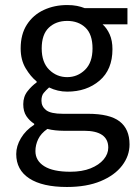

<svg xmlns="http://www.w3.org/2000/svg" viewBox="-20 -519 546 762"><path d="M245.6 223.1Q148.4 223.1 96.4 189.2Q44.4 155.3 44.4 92.3Q44.4 60.5 63.2 29.1Q82 -2.4 115.7 -23.9V-27.8Q97.2 -39.6 84.7 -58.1Q72.3 -76.7 72.3 -105.5Q72.3 -135.7 89.4 -157.2Q106.4 -178.7 125.5 -191.9V-195.8Q101.6 -214.8 81.8 -248Q62 -281.2 62 -326.7Q62 -383.3 86.9 -421.6Q111.8 -460 153.8 -479.5Q195.8 -499 246.6 -499Q269 -499 285.6 -495.6Q302.2 -492.2 315.9 -486.8H485.8V-422.4H387.2Q404.3 -407.2 415.3 -382.6Q426.3 -357.9 426.3 -323.7Q426.3 -242.7 375 -199Q323.7 -155.3 246.6 -155.3Q209 -155.3 174.8 -171.9Q162.1 -160.6 153.3 -149.9Q144.5 -139.2 144.5 -119.1Q144.5 -96.7 162.8 -82Q181.2 -67.4 229.5 -67.4H329.1Q415.5 -67.4 454.8 -37.1Q494.1 -6.8 494.1 54.2Q494.1 99.6 464.6 138.2Q435.1 176.8 379.4 200Q323.7 223.1 245.6 223.1ZM258.8 162.6Q305.7 162.6 339.4 149.2Q373 135.7 391.4 113.8Q409.7 91.8 409.7 66.9Q409.7 33.7 385.5 16.8Q361.3 0 313.5 0H231.4Q216.8 0 200.2 -1.7Q183.6 -3.4 168 -7.3Q142.6 10.3 131.6 33.2Q120.6 56.2 120.6 80.6Q120.6 118.7 155.5 140.6Q190.4 162.6 258.8 162.6ZM246.6 -212.9Q287.6 -212.9 317.4 -241.9Q347.2 -271 347.2 -326.7Q347.2 -382.8 319.1 -409.4Q291 -436 246.6 -436Q202.1 -436 173.8 -409.2Q145.5 -382.3 145.5 -326.7Q145.5 -271.5 175.3 -242.2Q205.1 -212.9 246.6 -212.9Z"/></svg>

Font: Varta Light Medium
Style: Regular
Weight: 500
Version: Version 1.004